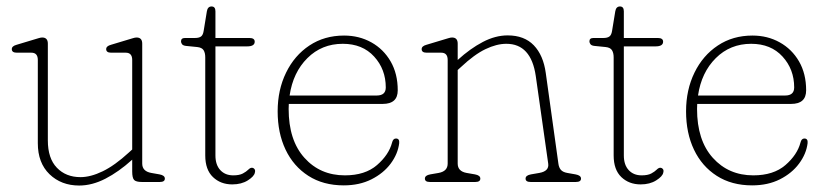

<svg xmlns="http://www.w3.org/2000/svg" viewBox="-20 -563 2556 594"><path d="M97 -120V-377.5Q97 -400 77 -400H32Q16.5 -400 16.5 -411Q16.5 -420.5 31.5 -424.5L83 -440Q92 -442.5 99 -444.8Q106 -447 110.5 -447Q128 -447 128 -428V-128.5Q128 -73 156 -44Q184 -15 229 -15Q260.5 -15 298 -33.2Q335.5 -51.5 378.5 -91L389 -100.5V-377.5Q389 -400 369 -400H324Q308.5 -400 308.5 -411Q308.5 -420.5 323.5 -424.5L375 -440Q384 -442.5 391 -444.8Q398 -447 402.5 -447Q420 -447 420 -428V-57Q420 -33 448 -28L473.5 -23.5Q490 -20.5 490 -10.5Q490 0 474.5 0H419Q401 0 395 -6.2Q389 -12.5 389 -32.5V-69Q347.5 -31.5 306.2 -10.2Q265 11 225 11Q169.5 11 133.2 -24Q97 -59 97 -120Z M590 -417.5 555 -421Q546.5 -422 543.2 -426.2Q540 -430.5 540 -435Q540 -445.5 552.5 -445.5H583.5Q595.5 -445.5 601.8 -450Q608 -454.5 610 -467L620 -528Q622.5 -543 634.5 -543Q646.5 -543 646.5 -528V-445.5H751.5Q768 -445.5 768 -434Q768 -419.5 744.5 -419.5H646.5V-82Q646.5 -53 661.5 -36.8Q676.5 -20.5 701.5 -20.5Q720.5 -20.5 731.2 -26.2Q742 -32 748 -38Q754 -44 759 -44Q764 -44 767.2 -40Q770.5 -36 768.5 -29Q766.5 -17.5 746.8 -5Q727 7.5 698.5 7.5Q662.5 7.5 638.8 -15.2Q615 -38 615 -82V-385.5Q615 -399.5 609.8 -407.8Q604.5 -416 590 -417.5Z M1210.5 -283.5Q1210.5 -241.5 1164 -241.5H873.5Q873 -234 873 -226Q873 -129 921.8 -74.8Q970.5 -20.5 1047 -20.5Q1109.5 -20.5 1146.2 -52.2Q1183 -84 1193 -122Q1196 -134.5 1205 -134.5Q1216.5 -134.5 1215 -120Q1211 -87 1188.8 -57Q1166.5 -27 1129.2 -8.2Q1092 10.5 1043.5 10.5Q980 10.5 934 -19Q888 -48.5 863.5 -100Q839 -151.5 839 -218.5Q839 -285 865 -338.2Q891 -391.5 937.2 -422.2Q983.5 -453 1044.5 -453Q1091 -453 1128.8 -432Q1166.5 -411 1188.5 -373Q1210.5 -335 1210.5 -283.5ZM1040.5 -427.5Q975.5 -427.5 931 -383.2Q886.5 -339 876 -267.5H1145.5Q1173.5 -267.5 1173.5 -292.5Q1173.5 -348.5 1137.5 -388Q1101.5 -427.5 1040.5 -427.5Z M1396 -428V-377.5Q1435 -413 1473.8 -433.2Q1512.5 -453.5 1550.5 -453.5Q1602 -453.5 1631.5 -422.8Q1661 -392 1668.5 -337L1707.5 -57Q1709 -45 1715 -37.8Q1721 -30.5 1735 -28L1760.5 -23.5Q1777.5 -20.5 1777.5 -10.5Q1777.5 0 1761.5 0H1621.5Q1606 0 1606 -10.5Q1606 -20.5 1622.5 -23.5L1648.5 -28Q1679.5 -33.5 1676 -57L1637.5 -328Q1623 -427.5 1546.5 -427.5Q1516.5 -427.5 1482 -411Q1447.5 -394.5 1406 -355.5L1396 -346.5V-57Q1396 -33 1423.5 -28L1449.5 -23.5Q1466 -20.5 1466 -10.5Q1466 0 1450.5 0H1310Q1294.5 0 1294.5 -10.5Q1294.5 -20.5 1311 -23.5L1337 -28Q1365 -33 1365 -57V-377.5Q1365 -400 1345 -400H1300Q1284.5 -400 1284.5 -411Q1284.5 -420.5 1299.5 -424.5L1351 -440Q1360 -442.5 1367 -444.8Q1374 -447 1378.5 -447Q1396 -447 1396 -428Z M1853.5 -417.5 1818.5 -421Q1810 -422 1806.8 -426.2Q1803.5 -430.5 1803.5 -435Q1803.5 -445.5 1816 -445.5H1847Q1859 -445.5 1865.2 -450Q1871.5 -454.5 1873.5 -467L1883.5 -528Q1886 -543 1898 -543Q1910 -543 1910 -528V-445.5H2015Q2031.5 -445.5 2031.5 -434Q2031.5 -419.5 2008 -419.5H1910V-82Q1910 -53 1925 -36.8Q1940 -20.5 1965 -20.5Q1984 -20.5 1994.8 -26.2Q2005.5 -32 2011.5 -38Q2017.5 -44 2022.5 -44Q2027.5 -44 2030.8 -40Q2034 -36 2032 -29Q2030 -17.5 2010.2 -5Q1990.5 7.5 1962 7.5Q1926 7.5 1902.2 -15.2Q1878.5 -38 1878.5 -82V-385.5Q1878.5 -399.5 1873.2 -407.8Q1868 -416 1853.5 -417.5Z M2474 -283.5Q2474 -241.5 2427.5 -241.5H2137Q2136.5 -234 2136.5 -226Q2136.5 -129 2185.2 -74.8Q2234 -20.5 2310.5 -20.5Q2373 -20.5 2409.8 -52.2Q2446.5 -84 2456.5 -122Q2459.5 -134.5 2468.5 -134.5Q2480 -134.5 2478.5 -120Q2474.5 -87 2452.2 -57Q2430 -27 2392.8 -8.2Q2355.5 10.5 2307 10.5Q2243.5 10.5 2197.5 -19Q2151.5 -48.5 2127 -100Q2102.5 -151.5 2102.5 -218.5Q2102.5 -285 2128.5 -338.2Q2154.5 -391.5 2200.8 -422.2Q2247 -453 2308 -453Q2354.5 -453 2392.2 -432Q2430 -411 2452 -373Q2474 -335 2474 -283.5ZM2304 -427.5Q2239 -427.5 2194.5 -383.2Q2150 -339 2139.5 -267.5H2409Q2437 -267.5 2437 -292.5Q2437 -348.5 2401 -388Q2365 -427.5 2304 -427.5Z"/></svg>

Font: Fraunces 72pt S100 Thin
Style: Regular
Weight: 100
Version: Version 1.000; ttfautohint (v1.8.3)